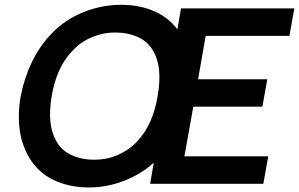

<svg xmlns="http://www.w3.org/2000/svg" viewBox="-20 -786 1278 821"><path d="M859.5 -632.5 827 -447H1123L1102 -330H806.5L768.5 -117.5H1127L1106 0H622L637.5 -90.5Q609 -64.5 576 -44.8Q543 -25 507.2 -11.5Q471.5 2 434.2 8.8Q397 15.5 359.5 15.5Q277.5 15.5 211 -15.5Q145.5 -46.5 108.5 -106.5Q74 -161 64.5 -229.2Q55 -297.5 68.5 -375Q83.5 -452.5 116.8 -521.5Q150 -590.5 203 -645Q260 -703.5 338 -734.5Q416 -765.5 498 -765.5Q574.5 -765.5 636.8 -739.2Q699 -713 738.5 -660.5L754 -750H1238.5L1217.5 -632.5ZM654 -375Q676 -498 635.5 -567.5Q613 -608 569.8 -627.5Q526.5 -647 472 -647Q420.5 -647 372.5 -626.8Q324.5 -606.5 288.5 -567.5Q221.5 -497.5 201 -375Q180 -252 221 -182.5Q242.5 -142.5 285.8 -122.8Q329 -103 384.5 -103Q409.5 -103 434.8 -108Q460 -113 483.5 -123.2Q507 -133.5 528.5 -148.2Q550 -163 567.5 -182.5Q634 -253.5 654 -375Z"/></svg>

Font: Russisch Sans
Style: Bold Italic
Weight: 700
Italic angle: -10°
Designer: Michael Sharanda (font) & Cristiano Sobral (main changes)
Foundry: Michael Sharanda
Version: Version 2.00;September 8, 2020;FontCreator 13.0.0.2681 64-bi